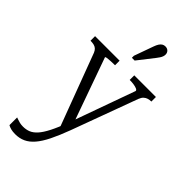

<svg xmlns="http://www.w3.org/2000/svg" viewBox="-301 -828 1129 1129"><g transform="rotate(45 263.0 -264.0)"><path d="M290 -41 279 -9 244 15 75 -436Q69 -450 60.5 -457.5Q52 -465 40 -468Q28 -471 11 -471V-509H215V-471H214Q197 -471 179.5 -470Q162 -469 151 -467.5Q140 -466 140 -462ZM300 -15Q275 52 251.5 99.5Q228 147 203 176Q178 205 149.5 218Q121 231 87 231Q65 231 50 227Q35 223 25 217V153Q29 154 38 157.5Q47 161 59.5 164Q72 167 87 167Q113 167 134 158.5Q155 150 175 128Q195 106 216 65Q237 24 261 -41L267 -57L408 -450Q408 -457 398 -461.5Q388 -466 372 -468.5Q356 -471 339 -471H337V-509H517V-471H515Q503 -471 491 -467.5Q479 -464 469 -455Q459 -446 452 -428ZM297 -709Q303 -726 310 -737Q317 -748 326 -753.5Q335 -759 346 -759Q362 -759 371.5 -749.5Q381 -740 381 -725Q381 -717 378 -708.5Q375 -700 369 -691Q363 -682 356 -673L277 -572H254V-589Z"/></g></svg>

Font: Roboto Serif 28pt Condensed Light
Style: Regular
Weight: 300
Width: 3
Designer: Greg Gazdowicz
Foundry: Commercial Type
Version: Version 1.008